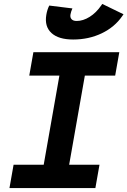

<svg xmlns="http://www.w3.org/2000/svg" viewBox="-20 -960 650 980"><path d="M182.1 0 304.2 -693.4H434.1L312 0ZM28.3 0 49.3 -119.1H487.8L466.8 0ZM129.4 -574.2 150.4 -693.4H588.9L567.9 -574.2ZM353.5 -758.3Q278.8 -758.3 242.7 -791.5Q206.5 -824.7 216.3 -883.8Q220.7 -910.6 231.4 -931.6L349.6 -917Q346.2 -909.2 343.5 -901.4Q340.8 -893.6 339.8 -886.7Q336.9 -871.1 345.2 -862.1Q353.5 -853 371.1 -853Q404.3 -853 437.7 -874Q471.2 -895 496.6 -932.1L502 -939.9L610.4 -887.2L604 -877.9Q565.4 -821.8 499.3 -790Q433.1 -758.3 353.5 -758.3Z"/></svg>

Font: Cascadia Mono NF
Style: Italic
Weight: 400
Italic angle: -10°
Monospace: yes
Designer: Aaron Bell
Foundry: Saja Typeworks
Version: Version 2404.023